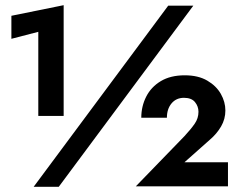

<svg xmlns="http://www.w3.org/2000/svg" viewBox="-20 -722 934 742"><path d="M24 -572V-661L226 -702V-274H128V-599ZM630 -700H727L207 0H110ZM505 -2 693 -196Q718 -223 732.5 -244Q747 -265 747 -290Q747 -311 733.5 -327.5Q720 -344 691 -344Q661 -344 643 -322.5Q625 -301 625 -267H526Q526 -311 545 -348.5Q564 -386 601.5 -408.5Q639 -431 694 -431Q746 -431 781 -410.5Q816 -390 833.5 -359Q851 -328 851 -295Q851 -262 834.5 -233.5Q818 -205 791 -182L693 -95H861V-2Z"/></svg>

Font: Jost*
Style: Bold
Weight: 700
Version: Version 3.7